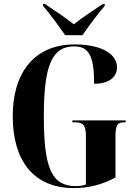

<svg xmlns="http://www.w3.org/2000/svg" viewBox="-20 -951 696 981"><path d="M313 -771H401C432 -816 482 -883 515 -921V-931H506C467 -905 402 -863 357 -827C312 -863 248 -905 209 -931H200V-921C233 -883 282 -816 313 -771ZM358 10C435 10 502 -8 570 -44V-250C570 -308 577 -326 614 -326H622V-336H350V-326H365C407 -326 419 -308 419 -254V-8C402 -2 384 0 369 0C244 0 204 -90 204 -358C204 -618 246 -714 359 -714C435 -714 461 -663 461 -523C542 -523 578 -561 578 -607C578 -671 506 -724 361 -724C154 -724 45 -578 45 -358C45 -135 147 10 358 10Z"/></svg>

Font: Noto Serif Display ExtraCondensed ExtraBold
Style: Regular
Weight: 800
Width: 2
Designer: Monotype Design Team
Foundry: Monotype Imaging Inc.
Version: Version 2.009